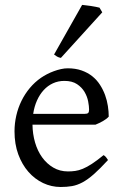

<svg xmlns="http://www.w3.org/2000/svg" viewBox="-20 -747 502 782"><path d="M242.2 -417.5Q216.8 -417.5 195.6 -407.7Q174.3 -397.9 158 -380.1Q141.6 -362.3 130.6 -337.6Q119.6 -313 115.2 -283.2H324.2Q335.4 -283.2 339.1 -286.9Q342.8 -290.5 342.8 -300.8Q342.8 -314 339.1 -333.7Q335.4 -353.5 324.5 -372.3Q313.5 -391.1 293.7 -404.3Q273.9 -417.5 242.2 -417.5ZM422.9 -272Q414.1 -262.2 399.4 -253.9Q384.8 -245.6 369.1 -239.3H112.3Q112.8 -201.2 122.8 -166.7Q132.8 -132.3 151.6 -106.2Q170.4 -80.1 197 -64.5Q223.6 -48.8 256.8 -48.8Q272 -48.8 286.4 -50.8Q300.8 -52.7 317.4 -59.6Q334 -66.4 354.2 -79.6Q374.5 -92.8 401.9 -115.2Q408.2 -111.8 412.8 -105.5Q417.5 -99.1 419.9 -95.2Q387.2 -59.6 362.5 -37.8Q337.9 -16.1 316.2 -4.4Q294.4 7.3 273.2 11Q252 14.6 227.1 14.6Q189.5 14.6 155.5 -1.5Q121.6 -17.6 95.7 -47.1Q69.8 -76.7 54.4 -118.4Q39.1 -160.2 39.1 -211.9Q39.1 -244.6 46.4 -276.4Q53.7 -308.1 67.6 -336.4Q81.5 -364.7 101.6 -388.7Q121.6 -412.6 147 -430.2Q157.7 -437.5 171.1 -444.6Q184.6 -451.7 199.2 -457Q213.9 -462.4 228.3 -465.6Q242.7 -468.8 255.9 -468.8Q287.6 -468.8 312.5 -460Q337.4 -451.2 356 -436.3Q374.5 -421.4 387.2 -401.6Q399.9 -381.8 408 -359.9Q416 -337.9 419.4 -315.2Q422.9 -292.5 422.9 -272ZM228 -511.2Q219.2 -512.7 212.4 -516.6Q205.6 -520.5 200.2 -524.9L314.5 -727.1Q320.3 -726.6 329.8 -725.3Q339.4 -724.1 349.9 -722.7Q360.4 -721.2 370.1 -719.2Q379.9 -717.3 385.3 -715.8L396.5 -696.8Z"/></svg>

Font: Gentium Plus Am
Style: Regular
Weight: 400
Designer: J. Victor Gaultney, Annie Olsen, Iska Routamaa, Becca Hirsbrunner
Foundry: SIL International
Version: Version 5.000